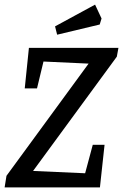

<svg xmlns="http://www.w3.org/2000/svg" viewBox="-22 -810 532 830"><path d="M121 -71 346 -61 379 -184H430L410 0H-2L6 -50L361 -535L166 -544L138 -428H85L103 -603H490L483 -565ZM216 -696 389 -790 417 -730 409 -704 225 -660Z"/></svg>

Font: Grenze
Style: Italic
Weight: 400
Italic angle: -10°
Designer: Renata Polastri
Foundry: Omnibus-Type
Version: Version 1.002; ttfautohint (v1.8)